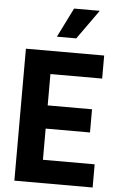

<svg xmlns="http://www.w3.org/2000/svg" viewBox="-64 -1043 668 1087"><g transform="rotate(5 270.0 -500.0)"><path d="M458 -1000 338.9 -833H229L312 -1000ZM504.9 -619.1H210.9V-440.9H462.9V-309.1H210.9V-131.8H504.9V0H60.1V-750H504.9Z"/></g></svg>

Font: Orkney
Style: Bold
Weight: 700
Designer: Samuel Oakes and Alfredo Marco Pradil
Foundry: Alfredo Marco Pradil
Version: 1.0